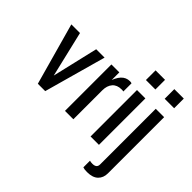

<svg xmlns="http://www.w3.org/2000/svg" viewBox="-199 -998 1491 1491"><g transform="rotate(45 547.0 -252.5)"><path d="M160 0 18 -510H113L216 -75H189L291 -510H383L241 0Z M458 0V-510H545V-397H550V0ZM550 -317 534 -394Q553 -459 582 -489.5Q611 -520 652 -520Q663 -520 672 -517V-427Q669 -428 663.5 -428.5Q658 -429 651 -429Q602 -429 576 -399Q550 -369 550 -317Z M739 0V-510H831V0ZM733 -614V-720H837V-614Z M916 215Q898 215 887.5 213.5Q877 212 869 209V136Q874 138 882 139Q890 140 899 140Q922 140 933.5 130.5Q945 121 945 101V-510H1037V107Q1037 156 1006.5 185.5Q976 215 916 215ZM939 -614V-720H1043V-614Z"/></g></svg>

Font: Instrument Sans Condensed Medium
Style: Regular
Weight: 500
Width: 3
Designer: Rodrigo Fuenzalida
Foundry: fragTYPE
Version: Version 1.000;gftools[0.9.28]